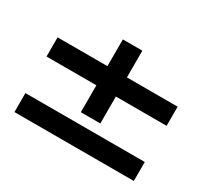

<svg xmlns="http://www.w3.org/2000/svg" viewBox="-121 -824 1041 964"><g transform="rotate(30 400.0 -342.0)"><path d="M341 -636H454V-214H341ZM748 -481V-370H52V-481ZM744 -158V-48H52V-158Z"/></g></svg>

Font: BioRhyme Expanded SemiBold
Style: Regular
Weight: 600
Width: 7
Designer: Aoife Mooney
Foundry: Aoife Mooney Type
Version: Version 1.600;gftools[0.9.33]